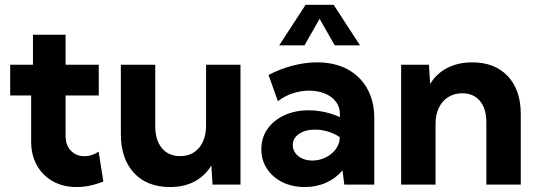

<svg xmlns="http://www.w3.org/2000/svg" viewBox="-20 -752 2191 782"><path d="M400.9 -12.7Q344.7 9.8 292 9.8Q237.3 9.8 195.6 -13.4Q153.8 -36.6 130.4 -78.4Q106.9 -120.1 106.9 -174.8V-363.3H21.5V-488.3H114.3V-610.4H247.1V-488.3H382.3V-363.3H247.1V-200.2Q247.1 -160.2 269 -137.9Q291 -115.7 323.7 -115.7Q353.5 -115.7 381.8 -134.3Z M959.5 0H845.7L840.8 -78.1Q814.9 -35.2 772.2 -12.7Q729.5 9.8 672.4 9.8Q578.6 9.8 525.4 -47.9Q472.2 -105.5 472.2 -206.1V-488.3H612.3V-238.3Q612.3 -181.2 639.4 -148.7Q666.5 -116.2 713.4 -116.2Q762.2 -116.2 790.8 -150.1Q819.3 -184.1 819.3 -242.2V-488.3H959.5Z M1504.4 0H1382.3L1375 -58.1Q1348.1 -25.9 1308.6 -8.1Q1269 9.8 1221.7 9.8Q1170.4 9.8 1130.4 -10Q1090.3 -29.8 1067.4 -64.7Q1044.4 -99.6 1044.4 -144Q1044.4 -190.9 1069.3 -226.6Q1094.2 -262.2 1137.9 -282.5Q1181.6 -302.7 1237.3 -302.7Q1270 -302.7 1303 -295.4Q1335.9 -288.1 1364.3 -274.9V-287.6Q1364.3 -316.9 1347.9 -338.1Q1331.5 -359.4 1303 -371.1Q1274.4 -382.8 1239.3 -382.8Q1205.6 -382.8 1172.6 -372.1Q1139.6 -361.3 1111.8 -339.8L1073.7 -446.8Q1123 -472.2 1173.6 -485.1Q1224.1 -498 1271.5 -498Q1342.8 -498 1395 -470Q1447.3 -441.9 1475.8 -390.9Q1504.4 -339.8 1504.4 -270ZM1252.4 -98.1Q1280.3 -98.1 1305.7 -110.4Q1331.1 -122.6 1346.9 -143.6Q1362.8 -164.6 1363.8 -189.9V-193.4Q1342.3 -208 1316.2 -216.1Q1290 -224.1 1263.2 -224.1Q1223.1 -224.1 1197.8 -206.5Q1172.4 -189 1172.4 -161.1Q1172.4 -143.1 1182.9 -128.7Q1193.4 -114.3 1211.4 -106.2Q1229.5 -98.1 1252.4 -98.1ZM1446.3 -567.4H1343.3L1281.7 -675.3L1220.2 -567.4H1117.2L1224.6 -732.4H1338.9Z M2101.1 0H1960.9V-253.9Q1960.9 -309.6 1934.8 -340.8Q1908.7 -372.1 1862.8 -372.1Q1830.6 -372.1 1805.9 -356.7Q1781.2 -341.3 1767.6 -313.2Q1753.9 -285.2 1753.9 -246.1V0H1613.8V-488.3H1727.1L1731.9 -410.2Q1758.3 -453.1 1802.2 -475.6Q1846.2 -498 1903.8 -498Q1995.6 -498 2048.3 -441.7Q2101.1 -385.3 2101.1 -287.1Z"/></svg>

Font: Kumbh Sans
Style: Bold
Weight: 700
Version: Version 1.005